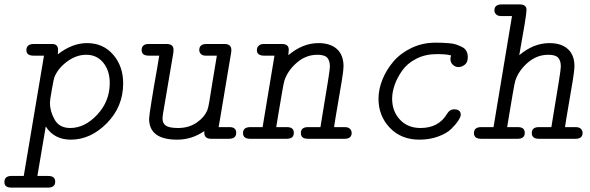

<svg xmlns="http://www.w3.org/2000/svg" viewBox="-36 -631 2681 873"><path d="M-16 197Q-16 170 14 169H72L164 -378H114Q84 -379 84 -403Q84 -431 118 -431H201Q228 -431 228 -404Q228 -391 227 -384Q292 -435 360 -435Q433 -435 478.5 -382.5Q524 -330 524 -252Q524 -146 450 -71Q376 4 286 4Q210 4 172 -56L134 169H183Q215 169 215 195Q215 222 182 222H16Q-16 222 -16 197ZM191 -164Q191 -125 212.5 -87Q234 -49 283 -49Q350 -49 406.5 -110Q463 -171 463 -253Q463 -310 433.5 -346Q404 -382 356 -382Q311 -382 269 -351Q227 -320 211 -279Q208 -271 199.5 -222.5Q191 -174 191 -164Z M608 -403Q608 -431 640 -431H721Q753 -431 753 -405Q753 -395 752 -390L705 -113Q703 -99 703 -91Q703 -70 718.5 -59.5Q734 -49 774 -49Q822 -49 857.5 -73Q893 -97 907 -131Q911 -141 915.5 -167.5Q920 -194 930 -257.5Q940 -321 950 -378H899Q884 -378 877 -386Q870 -394 870 -403Q870 -431 903 -431H985Q1016 -431 1016 -403Q1016 -401 1015.5 -397Q1015 -393 1015 -392L964 -87L958 -53H1008Q1038 -53 1038 -27Q1038 0 1005 0H922Q893 -1 893 -27V-35Q836 4 770 4Q642 4 642 -91Q642 -103 653.5 -174.5Q665 -246 677 -312L688 -378H638Q608 -379 608 -403Z M1100 -53H1158L1212 -378H1163Q1132 -379 1132 -403Q1132 -409 1134 -414.5Q1136 -420 1143.5 -425.5Q1151 -431 1164 -431H1246Q1277 -431 1277 -405Q1277 -398 1275 -380Q1340 -435 1412 -435Q1466 -435 1496 -408Q1526 -381 1526 -329Q1526 -312 1518 -263Q1510 -214 1498.5 -148Q1487 -82 1483 -53H1531Q1548 -53 1555.5 -45Q1563 -37 1563 -27Q1563 0 1531 0H1364Q1332 0 1332 -26Q1332 -52 1362 -53H1421Q1424 -73 1435 -139Q1446 -205 1455 -260.5Q1464 -316 1464 -329Q1464 -355 1452 -368.5Q1440 -382 1407 -382Q1355 -382 1313.5 -346Q1272 -310 1257 -264Q1254 -255 1245 -202.5Q1236 -150 1228 -102Q1220 -54 1220 -53H1269Q1300 -53 1300 -27Q1300 0 1268 0H1101Q1069 0 1069 -26Q1069 -52 1100 -53Z M1685 -182Q1685 -225 1703 -269.5Q1721 -314 1753 -351.5Q1785 -389 1835 -413Q1885 -437 1944 -437Q1963 -437 1974.5 -436.5Q1986 -436 2006 -434.5Q2026 -433 2038.5 -428.5Q2051 -424 2064.5 -417.5Q2078 -411 2084.5 -399Q2091 -387 2091 -371Q2091 -347 2077 -336.5Q2063 -326 2049 -326Q2034 -326 2023 -336.5Q2012 -347 2012 -363Q2012 -368 2015 -379Q1994 -385 1950 -385Q1898 -385 1857 -364Q1816 -343 1793 -310.5Q1770 -278 1758.5 -245Q1747 -212 1747 -182Q1747 -125 1782.5 -87Q1818 -49 1876 -49Q1959 -49 1997 -114Q2009 -134 2028 -134Q2059 -134 2059 -109Q2059 -100 2048 -83Q2037 -66 2016.5 -45.5Q1996 -25 1957 -10.5Q1918 4 1871 4Q1788 4 1736.5 -50Q1685 -104 1685 -182Z M2150 -53H2208L2292 -558H2242Q2228 -558 2220 -565.5Q2212 -573 2212 -584Q2212 -611 2246 -611H2326Q2358 -611 2358 -586Q2358 -562 2325 -380Q2390 -435 2462 -435Q2516 -435 2546 -408Q2576 -381 2576 -329Q2576 -312 2568 -263Q2560 -214 2548.5 -148Q2537 -82 2533 -53H2581Q2598 -53 2605.5 -45Q2613 -37 2613 -27Q2613 0 2581 0H2414Q2382 0 2382 -26Q2382 -52 2412 -53H2471Q2474 -73 2485 -139Q2496 -205 2505 -260.5Q2514 -316 2514 -329Q2514 -355 2502 -368.5Q2490 -382 2457 -382Q2405 -382 2363.5 -346Q2322 -310 2307 -264Q2304 -255 2295 -202.5Q2286 -150 2278 -102Q2270 -54 2270 -53H2319Q2350 -53 2350 -27Q2350 0 2318 0H2151Q2119 0 2119 -26Q2119 -52 2150 -53Z"/></svg>

Font: CMU Typewriter Text
Style: LightOblique
Weight: 200
Italic angle: -9.46001°
Version: Version 0.7.0